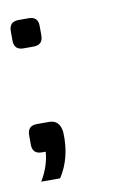

<svg xmlns="http://www.w3.org/2000/svg" viewBox="-58 -378 304 489"><g transform="rotate(-10 94.0 -134.0)"><path d="M30.3 -342.3H24.4Q0 -342.3 0 -317.9V-293.5Q0 -269 24.4 -269H30.3ZM24.9 -269H50.3Q74.7 -269 74.7 -293.5V-317.9Q74.7 -342.3 50.3 -342.3H24.9ZM0 -48.8Q0 -73.2 24.4 -73.2H56.2Q83 -73.2 86.9 -41.5Q90.3 24.4 58.6 73.2H9.8Q31.7 36.6 34.2 0H24.4Q0 0 0 -24.4Z"/></g></svg>

Font: Daray
Style: Regular
Weight: 400
Designer: Maxim Raikov
Foundry: Maxim Raikov
Version: Version 1.00 May 24, 2021, initial release